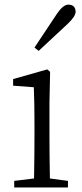

<svg xmlns="http://www.w3.org/2000/svg" viewBox="-20 -831 363 851"><path d="M199.2 -376V-226.6Q199.2 -149.4 201.2 -40L281.2 -29.3V0H43V-29.3L130.9 -40Q132.8 -149.4 132.8 -226.6V-282.2Q132.8 -374 129.9 -444.3L38.1 -451.2V-480.5L189.5 -523.4L202.1 -512.7ZM151.4 -605.5 132.8 -620.1Q178.7 -689.5 233.4 -771.5Q259.8 -809.6 282.2 -810.5Q310.5 -810.5 314.5 -786.1Q315.4 -782.2 315.4 -778.3Q313.5 -756.8 280.3 -725.6Q261.7 -709 151.4 -605.5Z"/></svg>

Font: GenYoMin JP Light
Style: Regular
Weight: 300
Version: Version 1.001;PS 1;hotconv 16.6.51;makeotf.lib2.5.65220 DEVE